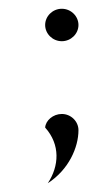

<svg xmlns="http://www.w3.org/2000/svg" viewBox="-20 -338 247 438"><path d="M83 -47C118 -8 115 41 89 80C137 49 159 -2 159 -41C159 -61 142 -78 121 -78C101 -78 84 -63 83 -47ZM83 -281C83 -261 100 -244 121 -244C142 -244 159 -261 159 -281C159 -301 142 -318 121 -318C100 -318 83 -301 83 -281Z"/></svg>

Font: Charger Sport
Style: HL
Weight: 100
Designer: Jasper
Foundry: Cannot Into Space Fonts
Version: Version 1.1